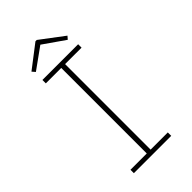

<svg xmlns="http://www.w3.org/2000/svg" viewBox="-239 -846 916 916"><g transform="rotate(-45 219.0 -388.5)"><path d="M86 0V-23H196V-600H92V-623H333V-600H222V-23H338V0ZM97 -672 83 -688 199 -777H208L326 -688L313 -673L204 -749Z"/></g></svg>

Font: Inconsolata SemiCondensed ExtraLight
Style: Regular
Weight: 200
Width: 4
Monospace: yes
Designer: Raph Levien, Cyreal, Brenton Simpson
Foundry: Raph Levien, Cyreal, Google
Version: Version 3.100; ttfautohint (v1.8.4.7-5d5b)